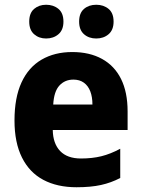

<svg xmlns="http://www.w3.org/2000/svg" viewBox="-20 -778 596 808"><path d="M284 -559Q357 -559 409.5 -530Q462 -501 489.5 -445.5Q517 -390 517 -309V-231H202Q203 -174 233 -142.5Q263 -111 321 -111Q368 -111 406.5 -120.5Q445 -130 486 -152V-29Q448 -9 405 0.5Q362 10 302 10Q221 10 162.5 -21Q104 -52 72.5 -115Q41 -178 41 -271Q41 -367 70.5 -431Q100 -495 155 -527Q210 -559 284 -559ZM289 -443Q253 -443 230 -418Q207 -393 204 -338H369Q369 -370 360 -393.5Q351 -417 333 -430Q315 -443 289 -443ZM103 -687Q103 -723 123.5 -740.5Q144 -758 174 -758Q205 -758 226 -740.5Q247 -723 247 -687Q247 -652 226 -634Q205 -616 174 -616Q144 -616 123.5 -634Q103 -652 103 -687ZM313 -687Q313 -723 333.5 -740.5Q354 -758 385 -758Q416 -758 437 -740.5Q458 -723 458 -687Q458 -652 437 -634Q416 -616 385 -616Q354 -616 333.5 -634Q313 -652 313 -687Z"/></svg>

Font: Noto Sans Khmer SemiCondensed ExtraBold
Style: Regular
Weight: 800
Width: 4
Designer: Danh Hong and the Monotype Design Team
Foundry: Monotype Imaging Inc.
Version: Version 2.004